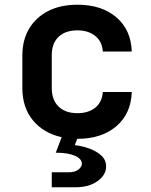

<svg xmlns="http://www.w3.org/2000/svg" viewBox="-20 -580 640 816"><path d="M200 216V152H275Q299 152 313.5 140.5Q328 129 328 116Q328 95 298.5 82Q269 69 217 69L242 3Q165 -14 120 -68.5Q75 -123 75 -206V-344Q75 -410 104 -458.5Q133 -507 185.5 -533.5Q238 -560 309 -560Q412 -560 474.5 -506.5Q537 -453 540 -361H417Q414 -404 384.5 -427.5Q355 -451 309 -451Q258 -451 229 -423.5Q200 -396 200 -345V-206Q200 -155 229 -127Q258 -99 309 -99Q356 -99 385 -122.5Q414 -146 417 -189H540Q537 -97 474.5 -43.5Q412 10 309 10H308L298 37Q327 40 357.5 50.5Q388 61 409.5 80Q431 99 431 128Q431 163 395 189.5Q359 216 299 216Z"/></svg>

Font: JetBrains Mono NL
Style: Bold
Weight: 700
Monospace: yes
Designer: Philipp Nurullin, Konstantin Bulenkov
Foundry: JetBrains
Version: Version 2.305; ttfautohint (v1.8.4.7-5d5b)